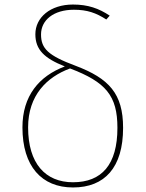

<svg xmlns="http://www.w3.org/2000/svg" viewBox="-20 -816 642 847"><path d="M313 -526C192 -571 161 -602 161 -664C161 -727 216 -773 306 -773C365 -773 404 -759 449 -730L464 -747C416 -779 368 -796 302 -796C202 -796 136 -739 136 -665C136 -597 175 -559 266 -523C152 -480 79 -393 79 -254C79 -82 164 11 302 11C442 11 523 -77 523 -252C523 -403 461 -470 313 -526ZM302 -12C180 -12 104 -95 104 -254C104 -395 186 -476 289 -514C447 -454 498 -394 498 -252C498 -90 429 -12 302 -12Z"/></svg>

Font: Glow Sans SC Normal Thin
Style: Regular
Weight: 100
Designer: Ryoko NISHIZUKA (kana, bopomofo & ideographs); Paul D. Hunt (Latin, Greek & Cyrillic); Sandoll Communications, Soo-young
Version: Version 0.93